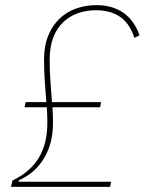

<svg xmlns="http://www.w3.org/2000/svg" viewBox="-20 -730 565 750"><path d="M23 0 29 -25Q98 -58 131.5 -113.5Q165 -169 165 -250Q165 -260 164.5 -278Q164 -296 163 -311H76L80 -331H161Q158 -369 155 -412Q152 -455 152 -497Q152 -551 168.5 -591Q185 -631 213 -657.5Q241 -684 278 -697Q315 -710 357 -710Q417 -710 460.5 -681Q504 -652 525 -592L505 -582Q486 -640 448 -665Q410 -690 355 -690Q317 -690 284.5 -678.5Q252 -667 227 -643.5Q202 -620 188 -583.5Q174 -547 174 -497Q174 -455 177 -412Q180 -369 183 -331H375L371 -311H185Q186 -296 186.5 -278Q187 -260 187 -250Q187 -169 151.5 -111Q116 -53 54 -26L53 -20H414L410 0Z"/></svg>

Font: IBM Plex Sans Condensed Thin
Style: Italic
Weight: 100
Width: 3
Italic angle: -11°
Designer: Mike Abbink, Paul van der Laan, Pieter van Rosmalen
Foundry: Bold Monday
Version: Version 1.3